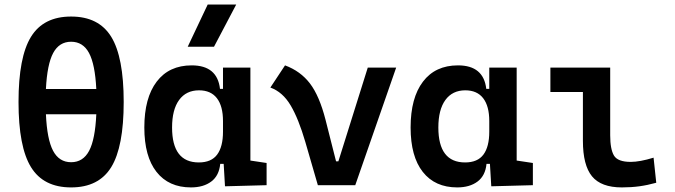

<svg xmlns="http://www.w3.org/2000/svg" viewBox="-20 -815 2970 845"><path d="M293 9.8Q171.4 9.8 116.5 -79.3Q61.5 -168.5 61.5 -366.2Q61.5 -564 116.5 -653.1Q171.4 -742.2 293 -742.2Q414.6 -742.2 469.5 -653.1Q524.4 -564 524.4 -366.2Q524.4 -168.5 469.5 -79.3Q414.6 9.8 293 9.8ZM293 -101.1Q345.7 -101.1 372.3 -151.4Q398.9 -201.7 403.8 -312H182.1Q187 -201.7 213.6 -151.4Q240.2 -101.1 293 -101.1ZM182.1 -423.3H403.8Q398.4 -532.2 371.8 -581.8Q345.2 -631.3 293 -631.3Q240.7 -631.3 214.1 -581.8Q187.5 -532.2 182.1 -423.3Z M820.3 9.8Q722.7 9.8 668.9 -58.3Q615.2 -126.5 615.2 -253.9Q615.2 -384.3 669.7 -455.8Q724.1 -527.3 823.7 -527.3Q936.5 -527.3 948.2 -423.8H961.4V-517.6H1082V-108.4L1153.3 -97.7V0L970.2 4.9L964.4 -93.8H949.2Q944.3 -42 909.9 -16.1Q875.5 9.8 820.3 9.8ZM961.4 -235.4V-282.2Q961.4 -348.1 934.6 -382.8Q907.7 -417.5 856 -417.5Q799.3 -417.5 768.3 -375Q737.3 -332.5 737.3 -253.9Q737.3 -100.1 855 -100.1Q910.2 -100.1 935.8 -134.8Q961.4 -169.4 961.4 -235.4ZM806.2 -609.4 894 -794.9H1019.5L921.9 -609.4Z M1378.9 0 1323.7 -190.4Q1293.9 -292.5 1259 -351.3Q1224.1 -410.2 1169.9 -429.7L1234.4 -527.3Q1302.7 -502 1344.2 -447.5Q1385.7 -393.1 1412.6 -288.1L1459 -105H1469.2L1598.6 -517.6H1723.6L1543.5 0Z M1992.2 9.8Q1894.5 9.8 1840.8 -58.3Q1787.1 -126.5 1787.1 -253.9Q1787.1 -384.3 1841.6 -455.8Q1896 -527.3 1995.6 -527.3Q2108.4 -527.3 2120.1 -423.8H2133.3V-517.6H2253.9V-108.4L2325.2 -97.7V0L2142.1 4.9L2136.2 -93.8H2121.1Q2116.2 -42 2081.8 -16.1Q2047.4 9.8 1992.2 9.8ZM2133.3 -235.4V-282.2Q2133.3 -348.1 2106.4 -382.8Q2079.6 -417.5 2027.8 -417.5Q1971.2 -417.5 1940.2 -375Q1909.2 -332.5 1909.2 -253.9Q1909.2 -100.1 2026.9 -100.1Q2082 -100.1 2107.7 -134.8Q2133.3 -169.4 2133.3 -235.4Z M2716.8 9.8Q2625.5 9.8 2585.4 -39.1Q2545.4 -87.9 2545.4 -195.3V-410.2H2402.3V-517.6H2665.5V-219.7Q2665.5 -158.2 2682.1 -130.4Q2698.7 -102.5 2755.9 -102.5Q2795.9 -102.5 2856.4 -121.1L2868.2 -10.7Q2829.6 0 2793.7 4.9Q2757.8 9.8 2716.8 9.8Z"/></svg>

Font: Cascadia Code SemiBold
Style: Regular
Weight: 600
Monospace: yes
Designer: Aaron Bell
Foundry: Saja Typeworks
Version: Version 2404.023; ttfautohint (v1.8.4)